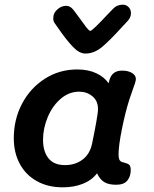

<svg xmlns="http://www.w3.org/2000/svg" viewBox="-20 -791 657 821"><path d="M539 -63Q539 -37 524.5 -19Q510 -1 477 -1Q444 -1 425.5 -12.5Q407 -24 395 -50Q372 -20 334 -5Q296 10 248 10Q185 10 137.5 -16.5Q90 -43 64.5 -90.5Q39 -138 39 -200Q39 -281 74.5 -348Q110 -415 172 -454.5Q234 -494 310 -494Q358 -494 392.5 -477.5Q427 -461 444 -435L449 -452Q461 -489 502 -489Q528 -489 544.5 -479Q561 -469 561 -453Q561 -442 546 -403L533 -365Q516 -312 501.5 -240Q487 -168 487 -132Q487 -113 492 -105.5Q497 -98 510 -96Q526 -92 532.5 -86.5Q539 -81 539 -63ZM374 -178Q384 -226 391.5 -268Q399 -310 399 -325Q399 -360 375 -379.5Q351 -399 319 -399Q275 -399 239.5 -368.5Q204 -338 184 -290Q164 -242 164 -193Q164 -144 187 -114.5Q210 -85 258 -85Q302 -85 333.5 -109Q365 -133 374 -178ZM540 -735Q540 -724 535.5 -715Q531 -706 521 -696L506 -680Q448 -616 415 -589Q382 -562 345 -562Q319 -562 291 -591.5Q263 -621 230 -669L216 -689Q206 -701 208 -716Q208 -735 225 -750.5Q242 -766 263 -766Q273 -766 281.5 -760.5Q290 -755 300 -741L325 -707Q339 -687 350 -673Q361 -659 366 -659Q371 -659 391 -678.5Q411 -698 436 -725L463 -753Q480 -771 505 -771Q520 -771 530 -760.5Q540 -750 540 -735Z"/></svg>

Font: Mali SemiBold
Style: Italic
Weight: 600
Italic angle: -10°
Version: Version 1.000; ttfautohint (v1.6)